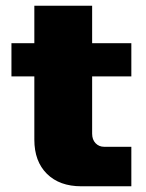

<svg xmlns="http://www.w3.org/2000/svg" viewBox="-20 -651 509 671"><path d="M302 -184Q302 -163 314 -150.5Q326 -138 344 -138H439V0H264Q188 0 144 -43.5Q100 -87 100 -163V-384H20V-500H100V-631H302V-500H439V-384H302Z"/></svg>

Font: Fivo Sans Black
Style: Regular
Weight: 900
Designer: Alexander Slobzheninov
Foundry: Alexander Slobzheninov
Version: 1.0